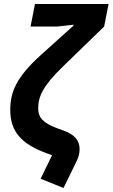

<svg xmlns="http://www.w3.org/2000/svg" viewBox="-20 -760 560 955"><path d="M132 -628H265L346 -637L345 -632L184 -487C62 -377 31 -303 31 -213C31 -105 87 -43 214 3L239 12L182 129L296 175L358 48C370 24 376 4 376 -18C376 -64 348 -92 295 -111L270 -120C194 -147 170 -176 170 -220C170 -278 191 -331 295 -431L498 -628L520 -740H154Z"/></svg>

Font: LVC Sans
Style: Bold Italic
Weight: 700
Italic angle: -11.31°
Designer: Mike Abbink, Paul van der Laan, Pieter van Rosmalen
Foundry: Bold Monday
Version: Version 3.0